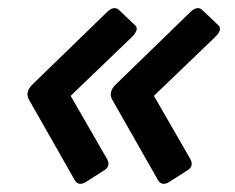

<svg xmlns="http://www.w3.org/2000/svg" viewBox="-20 -490 581 475"><path d="M51.8 -243.2Q41 -262.2 60.5 -281.2L244.6 -460Q262.2 -477.1 274.9 -464.8L314.5 -427.2Q325.2 -417 305.7 -397.9L154.8 -252.9L243.7 -98.6Q254.9 -79.6 238.8 -69.3L192.9 -40Q174.3 -28.3 164.6 -44.9ZM257.8 -243.2Q247.1 -262.2 266.6 -281.2L450.7 -460Q468.3 -477.1 481 -464.8L520.5 -427.2Q531.2 -417 511.7 -397.9L360.8 -252.9L449.7 -98.6Q460.9 -79.6 444.8 -69.3L398.9 -40Q380.4 -28.3 370.6 -44.9Z"/></svg>

Font: Istok
Style: Bold Italic
Weight: 700
Italic angle: -13°
Designer: Andrey V. Panov
Foundry: Andrey V. Panov
Version: Version 1.0.3